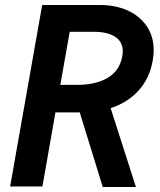

<svg xmlns="http://www.w3.org/2000/svg" viewBox="-20 -745 640 767"><path d="M148.5 -725H380.5Q440.5 -725 489 -703.5Q537.5 -682 565.8 -641Q594 -600 594 -544Q594 -525.5 590 -502.5Q577.5 -431.5 533.5 -383.2Q489.5 -335 422 -313L523 2H390.5L298.5 -296H201.5L149.5 0H20.5ZM468.5 -520.5Q470.5 -533.5 470.5 -539.5Q470.5 -579 439.2 -598.5Q408 -618 355.5 -618H258.5L221 -406H289.5Q362.5 -406 410.2 -434Q458 -462 468.5 -520.5Z"/></svg>

Font: JuliaMono
Style: Bold Italic
Weight: 700
Italic angle: -9°
Monospace: yes
Designer: cormullion
Foundry: corm
Version: Version 0.057; ttfautohint (v1.8.4)